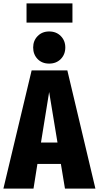

<svg xmlns="http://www.w3.org/2000/svg" viewBox="-35 -1109 581 1129"><path d="M323 -145H185L162 0H-15L151 -695H361L526 0H347ZM303 -271 254 -568 206 -271ZM349 -830Q349 -789 322.5 -762Q296 -735 254 -735Q212 -735 186 -762Q160 -789 160 -830Q160 -870 186.5 -897Q213 -924 254 -924Q296 -924 322.5 -897Q349 -870 349 -830ZM121 -976V-1089H391V-976Z"/></svg>

Font: Fira Sans Compressed ExtraBold
Style: Regular
Weight: 800
Width: 1
Designer: bBox Type GmbH & Carrois Corporate GbR & Edenspiekermann AG
Foundry: bBox Type GmbH & Carrois Corporate GbR & Edenspiekermann AG
Version: Version 4.301